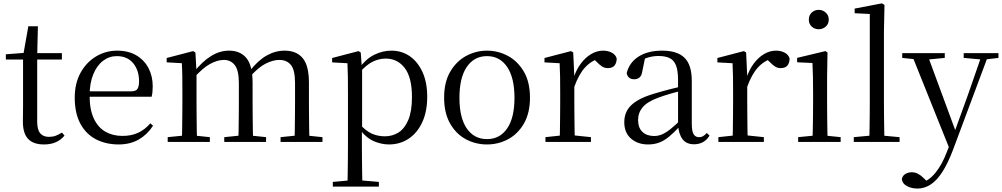

<svg xmlns="http://www.w3.org/2000/svg" viewBox="-20 -825 5824 1116"><path d="M154.9 -478.9V-516H339.7V-478.9ZM235.8 14.6Q173.2 14.6 143.1 -18Q113 -50.7 113 -117.7Q113 -142.1 113.5 -161.1Q114 -180.1 114 -207.1V-478.9H14V-509.4L134.6 -518.8L115 -504.4L144.7 -672.5H200.3L196.2 -500.6V-489V-117.5Q196.2 -71.2 213.7 -50.3Q231.2 -29.5 264.3 -29.5Q286.5 -29.5 303.5 -35.9Q320.4 -42.3 340.4 -54.4L354.9 -36.8Q334.4 -11.8 305 1.4Q275.6 14.6 235.8 14.6Z M669.3 14.6Q595.5 14.6 537.6 -15.4Q479.7 -45.5 447.1 -106.2Q414.4 -167 414.4 -256.8Q414.4 -341.1 448.5 -402.5Q482.6 -463.8 538.8 -497.2Q595 -530.6 660.9 -530.6Q726.2 -530.6 772.4 -503.3Q818.6 -475.9 843.1 -429.2Q867.7 -382.4 867.7 -323.2Q867.7 -286.8 861.4 -262.9H452.6V-294.2H743.3Q769.6 -294.2 779 -308.2Q788.3 -322.1 788.3 -352.3Q788.3 -416.2 754.2 -457.5Q720.2 -498.8 658.6 -498.8Q614.8 -498.8 579 -471.6Q543.1 -444.5 522 -392.8Q500.9 -341.2 500.9 -268.7Q500.9 -188 525.4 -135.9Q549.9 -83.8 592.9 -59.4Q636 -35 691.5 -35Q744.5 -35 783.8 -53.7Q823.2 -72.3 853.7 -108.1L869.6 -94.3Q837 -43.5 787 -14.4Q737 14.6 669.3 14.6Z M954.7 0V-27.8L1063.4 -38.6H1095.8L1199.7 -27.8V0ZM1036.9 0Q1038.1 -24.4 1038.6 -65.3Q1039.1 -106.3 1039.6 -150.7Q1040.1 -195.1 1040.1 -228.5V-290.4Q1040.1 -341 1039.6 -380.9Q1039.1 -420.7 1036.9 -457.7L948.8 -462.6V-487.9L1102.9 -528L1115.9 -519.8L1122.3 -406.1V-403.1V-228.5Q1122.3 -195.1 1122.8 -150.7Q1123.3 -106.3 1123.8 -65.3Q1124.3 -24.4 1125.3 0ZM1283.5 0V-27.8L1390.6 -38.6H1424L1526.6 -27.8V0ZM1365.2 0Q1366.4 -24.4 1366.9 -64.8Q1367.4 -105.3 1367.9 -149.7Q1368.4 -194.1 1368.4 -228.5V-342.2Q1368.4 -416 1344.8 -446.4Q1321.2 -476.7 1281.3 -476.7Q1243.5 -476.7 1200.1 -452.8Q1156.8 -428.8 1105.4 -370.6L1096.1 -406H1107.2Q1155.5 -467.6 1206.4 -499.1Q1257.2 -530.6 1311.6 -530.6Q1376.7 -530.6 1412.5 -487.1Q1448.2 -443.5 1448.2 -342.4V-228.5Q1448.2 -194.1 1448.7 -149.7Q1449.2 -105.3 1449.8 -64.8Q1450.4 -24.4 1451.4 0ZM1610.8 0V-27.8L1716.7 -38.6H1749.9L1854.3 -27.8V0ZM1691.2 0Q1692.9 -24.4 1693.4 -64.8Q1693.9 -105.3 1694.4 -149.7Q1694.9 -194.1 1694.9 -228.5V-342.2Q1694.9 -418.5 1670.8 -447.6Q1646.7 -476.7 1603.6 -476.7Q1566.6 -476.7 1523.8 -455.1Q1481 -433.4 1430.9 -376.5L1420.4 -412.6H1431.8Q1479.7 -474 1530 -502.3Q1580.2 -530.6 1634.1 -530.6Q1703.1 -530.6 1739.4 -487.2Q1775.7 -443.9 1775.7 -343.5V-228.5Q1775.7 -194.1 1776.2 -149.7Q1776.7 -105.3 1777.2 -64.8Q1777.7 -24.4 1778.7 0Z M1914.5 259.8V232.4L2025.7 222.2H2063.5L2182.2 232.4V259.8ZM1999.5 259.8Q2000.5 225.6 2001 185.1Q2001.5 144.5 2002 103.1Q2002.5 61.7 2002.5 26.7V-286.8Q2002.5 -338.2 2002 -379.5Q2001.5 -420.7 1999.5 -457.5L1910.5 -462.4V-487.9L2063.9 -528L2076.9 -519.6L2082.9 -435.3L2084.7 -430.1V-78.7L2083.5 -68.7V26.5Q2083.5 60.7 2084 102.2Q2084.5 143.7 2085 184.7Q2085.5 225.6 2086.5 259.8ZM2240.6 14.6Q2196.1 14.6 2151.2 -5.1Q2106.3 -24.9 2068.2 -77.1H2055.4L2069.3 -105.1Q2106.5 -63.7 2141.4 -48.2Q2176.2 -32.7 2217.5 -32.7Q2261.2 -32.7 2296.6 -55.1Q2332.1 -77.6 2353.3 -128.1Q2374.5 -178.6 2374.5 -260.8Q2374.5 -374.9 2332.5 -429.7Q2290.4 -484.5 2221.9 -484.5Q2184.4 -484.5 2147 -466.8Q2109.5 -449.1 2065.2 -398.2L2054.6 -425H2065.5Q2104.9 -481.5 2154.2 -506.1Q2203.6 -530.6 2254.3 -530.6Q2315.5 -530.6 2362.2 -498Q2409 -465.4 2436.1 -405.4Q2463.2 -345.3 2463.2 -262.6Q2463.2 -177.1 2434.5 -114.8Q2405.7 -52.4 2355.4 -18.9Q2305.2 14.6 2240.6 14.6Z M2810.5 14.6Q2744.2 14.6 2687.4 -15.9Q2630.6 -46.5 2596 -107.4Q2561.4 -168.3 2561.4 -257.8Q2561.4 -347.6 2597.1 -408.5Q2632.7 -469.3 2689.7 -500Q2746.7 -530.6 2810.5 -530.6Q2875.2 -530.6 2932.2 -500.1Q2989.2 -469.5 3024.9 -408.7Q3060.5 -347.8 3060.5 -257.8Q3060.5 -168 3025.4 -107.2Q2990.3 -46.3 2933.5 -15.8Q2876.7 14.6 2810.5 14.6ZM2810.5 -16.4Q2885 -16.4 2927.7 -78.2Q2970.4 -140.1 2970.4 -256.6Q2970.4 -373.4 2927.7 -436.1Q2885 -498.8 2810.5 -498.8Q2736.1 -498.8 2693.3 -436.1Q2650.5 -373.4 2650.5 -256.6Q2650.5 -140.1 2693.3 -78.2Q2736.1 -16.4 2810.5 -16.4Z M3150.5 0V-27.8L3260.6 -39.6H3301.9L3414.9 -27.8V0ZM3232.9 0Q3234.1 -24.4 3234.6 -65.3Q3235.1 -106.3 3235.6 -150.7Q3236.1 -195.1 3236.1 -228.5V-289.4Q3236.1 -341 3235.5 -380.9Q3234.9 -420.7 3232.9 -457.5L3144.8 -462.4V-487.9L3298.9 -528L3311.9 -519.8L3318.3 -379V-378V-228.5Q3318.3 -195.1 3318.8 -150.7Q3319.3 -106.3 3319.8 -65.3Q3320.3 -24.4 3321.3 0ZM3317.5 -318.6 3295.9 -371H3313.7Q3329.2 -419.5 3356.1 -455.5Q3383 -491.4 3416.4 -511Q3449.8 -530.6 3485 -530.6Q3513.9 -530.6 3535.7 -519.1Q3557.6 -507.7 3564.6 -485.6Q3564.4 -459.5 3552 -444.3Q3539.7 -429.1 3512.7 -429.1Q3494.2 -429.1 3479.3 -438.7Q3464.5 -448.4 3446.8 -466.9L3423.8 -488.8L3469.3 -487.2Q3417 -473 3380.4 -432.7Q3343.8 -392.5 3317.5 -318.6Z M3746.7 14.6Q3687.5 14.6 3648.1 -19.1Q3608.6 -52.8 3608.6 -115.1Q3608.6 -153.9 3625.8 -184.3Q3642.9 -214.6 3682.4 -239Q3721.9 -263.5 3787.9 -282.3Q3829.8 -294.9 3875.8 -306.7Q3921.8 -318.5 3961.8 -327.7V-303.3Q3921.8 -293.3 3880.7 -281.5Q3839.6 -269.7 3805.6 -257Q3742.3 -233.6 3715.6 -201.7Q3688.9 -169.7 3688.9 -128.2Q3688.9 -81.6 3714.5 -58Q3740.2 -34.4 3782.1 -34.4Q3804.6 -34.4 3826.6 -43.3Q3848.6 -52.2 3876.7 -74.2Q3904.7 -96.3 3942.8 -134.4L3951.5 -87.1H3927.9Q3896.7 -53.7 3869.5 -31.1Q3842.2 -8.4 3813.1 3.1Q3784 14.6 3746.7 14.6ZM4013.8 13.6Q3969.1 13.6 3946.8 -16.6Q3924.5 -46.7 3921.2 -99.7V-103.3V-359Q3921.2 -415 3909.1 -445.3Q3896.9 -475.6 3871.7 -487.6Q3846.6 -499.6 3807 -499.6Q3778.3 -499.6 3749.1 -491.4Q3719.9 -483.2 3686.7 -464.7L3730.2 -491.9L3713.8 -412.7Q3710.2 -386 3697.7 -375.2Q3685.1 -364.3 3666.4 -364.3Q3630.2 -364.3 3622.5 -399.7Q3637.4 -461 3691.1 -495.8Q3744.8 -530.6 3829.2 -530.6Q3916.5 -530.6 3958.8 -489.2Q4001 -447.8 4001 -354.6V-107.7Q4001 -60.8 4012.1 -44.2Q4023.1 -27.5 4043.4 -27.5Q4056 -27.5 4066 -33.2Q4076 -38.8 4088.4 -52.1L4104.1 -36.7Q4088.2 -10.7 4065.6 1.4Q4043 13.6 4013.8 13.6Z M4155.5 0V-27.8L4265.6 -39.6H4306.9L4419.9 -27.8V0ZM4237.9 0Q4239.1 -24.4 4239.6 -65.3Q4240.1 -106.3 4240.6 -150.7Q4241.1 -195.1 4241.1 -228.5V-289.4Q4241.1 -341 4240.5 -380.9Q4239.9 -420.7 4237.9 -457.5L4149.8 -462.4V-487.9L4303.9 -528L4316.9 -519.8L4323.3 -379V-378V-228.5Q4323.3 -195.1 4323.8 -150.7Q4324.3 -106.3 4324.8 -65.3Q4325.3 -24.4 4326.3 0ZM4322.5 -318.6 4300.9 -371H4318.7Q4334.2 -419.5 4361.1 -455.5Q4388 -491.4 4421.4 -511Q4454.8 -530.6 4490 -530.6Q4518.9 -530.6 4540.7 -519.1Q4562.6 -507.7 4569.6 -485.6Q4569.4 -459.5 4557 -444.3Q4544.7 -429.1 4517.7 -429.1Q4499.2 -429.1 4484.3 -438.7Q4469.5 -448.4 4451.8 -466.9L4428.8 -488.8L4474.3 -487.2Q4422 -473 4385.4 -432.7Q4348.8 -392.5 4322.5 -318.6Z M4619.3 0V-27.8L4729.1 -38.6H4760.5L4866.3 -27.8V0ZM4702.3 0Q4703.3 -24.4 4704.2 -65.3Q4705.1 -106.3 4705.6 -150.7Q4706.1 -195.1 4706.1 -228.5V-288.8Q4706.1 -339.6 4705.2 -380.6Q4704.3 -421.6 4702.3 -458.9L4613.3 -463V-488.6L4777.7 -528L4789.9 -519.8L4787.5 -380.2V-228.5Q4787.5 -195.1 4788 -150.7Q4788.5 -106.3 4789.1 -65.3Q4789.7 -24.4 4790.7 0ZM4738.8 -655Q4714.9 -655 4698.1 -670.5Q4681.3 -686 4681.3 -711.1Q4681.3 -735.9 4698.1 -751.8Q4714.9 -767.7 4738.8 -767.7Q4762.2 -767.7 4779.7 -751.8Q4797.2 -735.9 4797.2 -711.1Q4797.2 -686 4779.7 -670.5Q4762.2 -655 4738.8 -655Z M4942.6 0V-27.8L5059.5 -38.6H5091.1L5208.7 -27.8V0ZM5032.7 0Q5033.7 -31.5 5034.2 -70.8Q5034.7 -110.1 5035.2 -151.5Q5035.7 -192.9 5035.7 -228.5V-743.7L4947.7 -748.1V-775.1L5106.1 -805.5L5121.1 -796.5L5117.9 -641V-228.5Q5117.9 -192.9 5118.4 -151.5Q5118.9 -110.1 5119.5 -70.8Q5120.1 -31.5 5121.1 0Z M5312.4 271Q5279 271 5251.9 256.7Q5224.7 242.4 5221.9 216.7Q5225.5 196.1 5242.3 186.2Q5259.1 176.2 5280.2 176.2Q5300 176.2 5317.7 186.3Q5335.5 196.3 5352.1 213.2L5380.8 241.4L5349.3 257.1L5329.5 240.1Q5378.9 226.4 5417.4 179Q5455.9 131.6 5483.9 57.6L5512.6 -15.2L5517.2 -27.8L5606.4 -274.3L5690.3 -516H5729.2L5519.1 46.5Q5489.2 125.6 5456.8 175.3Q5424.4 225.1 5388.7 248Q5353 271 5312.4 271ZM5503.7 51.4 5276 -516H5367.3L5535.7 -59.3L5541.7 -46.2ZM5224.2 -488.4V-516H5471.5V-488.4L5364.9 -478.1H5323.1ZM5581.5 -488.4V-516H5783.6V-488.4L5702.3 -478.9H5687.3Z"/></svg>

Font: Noto Serif KR
Style: Regular
Weight: 200
Designer: Ryoko NISHIZUKA 西塚涼子 (kana & ideographs); Frank Grießhammer (Latin, Greek & Cyrillic); Wenlong ZHANG 张文龙 (bopomofo); San
Foundry: Adobe
Version: Version 2.001;hotconv 1.1.0;makeotfexe 2.6.0